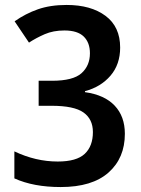

<svg xmlns="http://www.w3.org/2000/svg" viewBox="-20 -744 569 775"><path d="M225 11Q115 11 38 -24V-133Q124 -92 213 -92Q289 -92 322 -123Q355 -154 355 -211Q355 -263 317 -290Q279 -317 188 -317H136V-418H190Q275 -418 309 -448.5Q343 -479 343 -529Q343 -572 318 -596.5Q293 -621 240 -621Q195 -621 160.5 -606Q126 -591 97 -572L39 -658Q83 -689 133 -706.5Q183 -724 249 -724Q347 -724 406 -680Q465 -636 465 -552Q465 -484 426 -438.5Q387 -393 323 -376V-372Q402 -361 443 -317.5Q484 -274 484 -204Q484 -106 418 -47.5Q352 11 225 11Z"/></svg>

Font: Noto Sans Malayalam SemiCondensed SemiBold
Style: Regular
Weight: 600
Width: 4
Designer: Jelle Bosma - Monotype Design Team
Foundry: Monotype Imaging Inc.
Version: Version 2.104; ttfautohint (v1.8.4.7-5d5b)